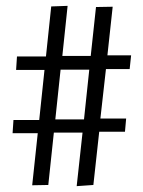

<svg xmlns="http://www.w3.org/2000/svg" viewBox="-20 -646 490 656"><path d="M242 -10 262 -193H164L145 -14L90 -13L109 -191H23L26 -236H114L132 -407H35L38 -453H137L155 -624L211 -626L193 -455H290L308 -622L365 -623L347 -457H428L423 -410H342L323 -241H411L407 -196H319L299 -14ZM169 -238H267L285 -408H187Z"/></svg>

Font: Inconsolata SemiCondensed
Style: Regular
Weight: 400
Width: 4
Monospace: yes
Designer: Raph Levien, Cyreal, Brenton Simpson
Foundry: Raph Levien, Cyreal, Google
Version: Version 3.000; ttfautohint (v1.8.2.53-6de2)